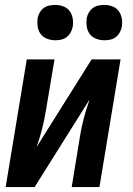

<svg xmlns="http://www.w3.org/2000/svg" viewBox="-20 -762 540 782"><path d="M3 0 89 -520H202L167 -312Q161 -274 151.5 -237Q142 -200 129 -163L353 -520H471L385 0H272L306 -208Q312 -246 322 -283Q332 -320 345 -357L121 0ZM405 -598Q388 -598 372 -604Q356 -610 346 -623Q336 -636 333.5 -653Q331 -670 333 -687Q335 -699 341.5 -710.5Q348 -722 358.5 -729.5Q369 -737 381 -739.5Q393 -742 405 -742Q422 -742 438 -736Q454 -730 463.5 -717Q473 -704 476 -687Q479 -670 476 -653Q474 -641 467.5 -629.5Q461 -618 451 -610.5Q441 -603 429 -600.5Q417 -598 405 -598ZM205 -598Q188 -598 172 -604Q156 -610 146 -623Q136 -636 133.5 -653Q131 -670 133 -687Q135 -699 141.5 -710.5Q148 -722 158.5 -729.5Q169 -737 181 -739.5Q193 -742 205 -742Q222 -742 238 -736Q254 -730 263.5 -717Q273 -704 276 -687Q279 -670 276 -653Q274 -641 267.5 -629.5Q261 -618 251 -610.5Q241 -603 229 -600.5Q217 -598 205 -598Z"/></svg>

Font: Iosevka Oblique
Style: Bold
Weight: 700
Italic angle: -9°
Monospace: yes
Designer: Belleve Invis
Foundry: Belleve Invis
Version: Version 32.5.0; ttfautohint (v1.8.4)